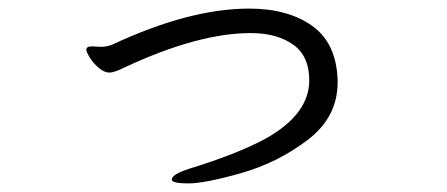

<svg xmlns="http://www.w3.org/2000/svg" viewBox="-20 -415 1040 447"><path d="M193 -307Q181 -307 181 -299Q181 -294 189 -281Q197 -268 210 -257Q223 -246 234.5 -246Q246 -246 270 -258Q441 -338 564 -338Q624 -338 662 -311.5Q700 -285 700 -228Q700 -149 598 -92Q531 -56 420 -22Q380 -9 380 3Q380 12 418.5 12Q457 12 541.5 -12Q626 -36 696 -89Q766 -142 766 -223V-229Q763 -315 706.5 -355Q650 -395 560 -395Q421 -395 241 -311Q229 -306 215 -306Z"/></svg>

Font: LXGW WenKai Mono TC
Style: Regular
Weight: 400
Designer: LXGW / Fontworks Inc.
Foundry: LXGW / Fontworks Inc.
Version: Version 1.330